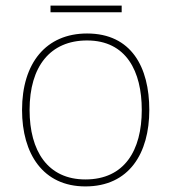

<svg xmlns="http://www.w3.org/2000/svg" viewBox="-20 -658 615 688"><path d="M416 -638H161V-614H416ZM515 -264C515 -417 451 -538 292 -538C145 -538 59 -432 59 -264C59 -107 134 10 286 10C443 10 515 -109 515 -264ZM86 -264C86 -420 160 -513 292 -513C433 -513 488 -402 488 -264C488 -119 426 -15 286 -15C151 -15 86 -117 86 -264Z"/></svg>

Font: Noto Sans Lao Thin
Style: Regular
Weight: 100
Designer: Monotype Design Team
Foundry: Monotype Imaging Inc.
Version: Version 2.003